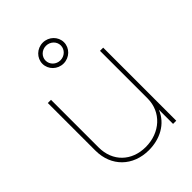

<svg xmlns="http://www.w3.org/2000/svg" viewBox="-219 -849 958 958"><g transform="rotate(-45 260.5 -370.0)"><path d="M255.9 7.8C333 7.8 404.8 -27.8 433.6 -100.1V0H456.1V-515.6H433.6V-179.7C433.6 -84 357.4 -14.6 255.9 -14.6C156.7 -14.6 87.9 -80.6 87.9 -179.7V-515.6H65.4V-179.7C65.4 -67.9 144 7.8 255.9 7.8ZM260.7 -599.1C302.7 -599.1 336.9 -632.3 336.9 -672.9C336.9 -713.4 302.7 -746.6 260.7 -746.6C218.8 -746.6 184.6 -713.4 184.6 -672.9C184.6 -632.3 218.8 -599.1 260.7 -599.1ZM260.7 -621.6C231 -621.6 207 -644.5 207 -672.9C207 -701.2 231 -724.1 260.7 -724.1C290.5 -724.1 314.5 -701.2 314.5 -672.9C314.5 -644.5 290.5 -621.6 260.7 -621.6Z"/></g></svg>

Font: Raveo Display Display Thin
Style: Regular
Weight: 100
Designer: Jakub Foglar, Rasmus Andersson (Inter)
Foundry: Jakubfoglar.com
Version: Version 1.100;Glyphs 3.2.3 (3260)